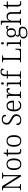

<svg xmlns="http://www.w3.org/2000/svg" viewBox="3072 -3884 1051 7236"><g transform="rotate(-90 3598.0 -265.5)"><path d="M43 -32H70Q96 -32 110.5 -37.5Q125 -43 132.5 -60Q140 -77 140 -111V-605Q140 -652 124 -667Q108 -682 70 -682H43V-714H198L574 -113V-605Q574 -652 558 -667Q542 -682 503 -682H478V-714H714V-682H688Q662 -682 647.5 -676.5Q633 -671 625.5 -654Q618 -637 618 -603V0H568L185 -611V-111Q185 -77 192.5 -60Q200 -43 214.5 -37.5Q229 -32 255 -32H281V0H43Z M808 -268Q808 -544 1029 -544Q1133 -544 1189 -475.5Q1245 -407 1245 -268Q1245 10 1025 10Q922 10 865 -60Q808 -130 808 -268ZM1179 -268Q1179 -389 1143 -446.5Q1107 -504 1028 -504Q946 -504 909.5 -446Q873 -388 873 -268Q873 -150 909.5 -90Q946 -30 1026 -30Q1108 -30 1143.5 -90Q1179 -150 1179 -268Z M1399 -143V-494H1322V-524Q1342 -524 1361 -531Q1380 -538 1393 -551Q1421 -580 1429 -658H1463V-536H1592V-494H1463V-137Q1463 -81 1482 -55.5Q1501 -30 1540 -30Q1570 -30 1601 -36V-1Q1566 10 1527 10Q1459 10 1429 -24.5Q1399 -59 1399 -143Z M1686 -268Q1686 -544 1907 -544Q2011 -544 2067 -475.5Q2123 -407 2123 -268Q2123 10 1903 10Q1800 10 1743 -60Q1686 -130 1686 -268ZM2057 -268Q2057 -389 2021 -446.5Q1985 -504 1906 -504Q1824 -504 1787.5 -446Q1751 -388 1751 -268Q1751 -150 1787.5 -90Q1824 -30 1904 -30Q1986 -30 2021.5 -90Q2057 -150 2057 -268Z M2502 -129Q2502 -153 2515 -168Q2528 -183 2551 -183Q2553 -112 2590.5 -70Q2628 -28 2700 -28Q2770 -28 2807.5 -64.5Q2845 -101 2845 -166Q2845 -205 2830 -232.5Q2815 -260 2781.5 -284Q2748 -308 2688 -337Q2597 -380 2558.5 -426.5Q2520 -473 2520 -550Q2520 -601 2545 -640.5Q2570 -680 2615 -702Q2660 -724 2717 -724Q2769 -724 2808.5 -709Q2848 -694 2869.5 -668.5Q2891 -643 2891 -613Q2891 -587 2877 -573.5Q2863 -560 2838 -560Q2838 -617 2807 -651Q2776 -685 2715 -685Q2652 -685 2617.5 -650Q2583 -615 2583 -557Q2583 -517 2597.5 -489Q2612 -461 2642.5 -439.5Q2673 -418 2727 -392Q2787 -363 2826 -335.5Q2865 -308 2887.5 -270.5Q2910 -233 2910 -181Q2910 -93 2853 -41.5Q2796 10 2695 10Q2602 10 2552 -29Q2502 -68 2502 -129Z M3020 -263Q3020 -403 3073.5 -473.5Q3127 -544 3229 -544Q3320 -544 3371.5 -480Q3423 -416 3423 -299V-268H3086Q3087 -152 3128.5 -94Q3170 -36 3247 -36Q3298 -36 3334 -58Q3370 -80 3390 -114Q3404 -107 3404 -87Q3404 -67 3384.5 -44Q3365 -21 3327.5 -5.5Q3290 10 3238 10Q3136 10 3078 -61.5Q3020 -133 3020 -263ZM3355 -308Q3355 -399 3323.5 -451Q3292 -503 3227 -503Q3161 -503 3127 -453Q3093 -403 3088 -308Z M3515 -32H3527Q3556 -32 3571.5 -37Q3587 -42 3594.5 -58Q3602 -74 3602 -107V-433Q3602 -465 3594.5 -480Q3587 -495 3570.5 -499.5Q3554 -504 3522 -504H3513V-536H3651L3662 -431H3666Q3689 -486 3718.5 -515.5Q3748 -545 3804 -545Q3850 -545 3875.5 -526Q3901 -507 3901 -474Q3901 -449 3886.5 -435Q3872 -421 3841 -421Q3841 -463 3827 -480.5Q3813 -498 3781 -498Q3745 -498 3719 -464Q3693 -430 3679.5 -378Q3666 -326 3666 -274V-104Q3666 -72 3674 -56.5Q3682 -41 3697 -36.5Q3712 -32 3741 -32H3772V0H3515Z M4029 -698Q4029 -750 4071 -750Q4112 -750 4112 -698Q4112 -646 4071 -646Q4029 -646 4029 -698ZM3943 -32H3963Q3995 -32 4011.5 -36.5Q4028 -41 4035.5 -55.5Q4043 -70 4043 -102V-431Q4043 -463 4035 -478.5Q4027 -494 4012 -499Q3997 -504 3968 -504H3958V-536H4107V-105Q4107 -72 4114.5 -57Q4122 -42 4138.5 -37Q4155 -32 4187 -32H4208V0H3943Z M4249 -32H4271Q4300 -32 4315.5 -37Q4331 -42 4338.5 -58Q4346 -74 4346 -107V-499H4253V-536H4346V-592Q4346 -678 4389.5 -724.5Q4433 -771 4511 -771Q4572 -771 4603 -750.5Q4634 -730 4634 -699Q4634 -676 4618.5 -663Q4603 -650 4580 -650Q4580 -734 4506 -734Q4410 -734 4410 -597V-536H4552V-499H4410V-107Q4410 -74 4417.5 -58Q4425 -42 4440.5 -37Q4456 -32 4485 -32H4530V0H4249Z M4868 -32H4895Q4921 -32 4935.5 -37.5Q4950 -43 4957.5 -60Q4965 -77 4965 -111V-603Q4965 -637 4957.5 -654Q4950 -671 4935.5 -676.5Q4921 -682 4895 -682H4868V-714H5129V-682H5103Q5065 -682 5049 -667Q5033 -652 5033 -605V-39H5263Q5302 -39 5318.5 -59Q5335 -79 5338 -119L5346 -210H5383L5376 0H4868Z M5543 -698Q5543 -750 5585 -750Q5626 -750 5626 -698Q5626 -646 5585 -646Q5543 -646 5543 -698ZM5457 -32H5477Q5509 -32 5525.5 -36.5Q5542 -41 5549.5 -55.5Q5557 -70 5557 -102V-431Q5557 -463 5549 -478.5Q5541 -494 5526 -499Q5511 -504 5482 -504H5472V-536H5621V-105Q5621 -72 5628.5 -57Q5636 -42 5652.5 -37Q5669 -32 5701 -32H5722V0H5457Z M5767 88Q5767 32 5802.5 -3Q5838 -38 5889 -47Q5866 -56 5850.5 -75Q5835 -94 5835 -123Q5835 -151 5851 -174Q5867 -197 5893 -213Q5851 -232 5829.5 -273.5Q5808 -315 5808 -366Q5808 -448 5853.5 -496Q5899 -544 5985 -544Q6020 -544 6050 -534Q6080 -524 6097 -508Q6143 -562 6189 -562Q6215 -562 6229 -548.5Q6243 -535 6243 -514Q6243 -494 6233 -481.5Q6223 -469 6204 -469Q6204 -512 6174 -512Q6158 -512 6146.5 -505.5Q6135 -499 6118 -485Q6155 -437 6155 -364Q6155 -287 6111.5 -240.5Q6068 -194 5985 -194Q5971 -194 5953.5 -196Q5936 -198 5927 -201Q5883 -174 5883 -130Q5883 -106 5902 -95.5Q5921 -85 5962 -85H6055Q6134 -85 6172.5 -47.5Q6211 -10 6211 58Q6211 143 6149 191.5Q6087 240 5966 240Q5868 240 5817.5 200Q5767 160 5767 88ZM6091 -365Q6091 -438 6064 -472Q6037 -506 5982 -506Q5872 -506 5872 -364Q5872 -297 5900.5 -264Q5929 -231 5982 -231Q6038 -231 6064.5 -262.5Q6091 -294 6091 -365ZM6153 68Q6153 16 6126.5 -4.5Q6100 -25 6044 -25H5949Q5893 -25 5858.5 0.5Q5824 26 5824 85Q5824 202 5969 202Q6066 202 6109.5 167.5Q6153 133 6153 68Z M6274 -32H6290Q6322 -32 6338.5 -37Q6355 -42 6362.5 -57Q6370 -72 6370 -105V-655Q6370 -687 6362 -702.5Q6354 -718 6338.5 -723Q6323 -728 6294 -728H6279V-760H6434V-514Q6434 -492 6432.5 -473.5Q6431 -455 6430 -446H6434Q6453 -491 6492 -517.5Q6531 -544 6591 -544Q6675 -544 6717.5 -498.5Q6760 -453 6760 -355V-105Q6760 -72 6767 -57Q6774 -42 6790 -37Q6806 -32 6837 -32H6847V0H6696V-352Q6696 -426 6667.5 -462Q6639 -498 6576 -498Q6507 -498 6470.5 -454Q6434 -410 6434 -326V-102Q6434 -70 6441.5 -55.5Q6449 -41 6465 -36.5Q6481 -32 6513 -32H6524V0H6274Z M6969 -143V-494H6892V-524Q6912 -524 6931 -531Q6950 -538 6963 -551Q6991 -580 6999 -658H7033V-536H7162V-494H7033V-137Q7033 -81 7052 -55.5Q7071 -30 7110 -30Q7140 -30 7171 -36V-1Q7136 10 7097 10Q7029 10 6999 -24.5Q6969 -59 6969 -143Z"/></g></svg>

Font: Noto Serif Light
Style: Regular
Weight: 300
Designer: Monotype Design Team
Foundry: Monotype Imaging Inc.
Version: Version 1.001